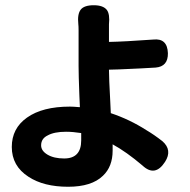

<svg xmlns="http://www.w3.org/2000/svg" viewBox="-20 -646 726 733"><path d="M240 67Q147 67 89 29Q25 -12 25 -85Q25 -156 83 -197Q142 -239 247 -239Q259 -239 282 -237H285Q284 -252 283 -282Q280 -361 280 -393V-530Q280 -546 279 -554Q275 -592 288 -609Q301 -626 338 -626Q374 -626 388 -608Q400 -592 396 -553Q396 -542 396 -531V-486Q454 -487 565 -495Q619 -501 621 -443Q622 -392 574 -388Q528 -385 433 -381Q407 -380 396 -380Q396 -348 401 -257Q402 -228 403 -214Q475 -190 539 -149Q568 -132 600 -107Q639 -73 610 -28Q572 31 524 -14Q463 -66 410 -95Q410 -83 410 -71Q410 -10 373 25Q330 67 240 67ZM225 -41Q290 -41 290 -110V-138Q258 -143 232 -143Q187 -143 162 -129Q137 -117 137 -91Q137 -70 161.5 -55.5Q186 -41 225 -41Z"/></svg>

Font: GenSenRounded JP B
Style: Regular
Weight: 700
Version: Version 1.501;PS 1;hotconv 16.6.51;makeotf.lib2.5.65220